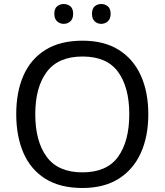

<svg xmlns="http://www.w3.org/2000/svg" viewBox="-20 -928 821 958"><path d="M720 -358Q720 -247 682.5 -164.5Q645 -82 572 -36Q499 10 391 10Q280 10 206.5 -36Q133 -82 97 -165Q61 -248 61 -359Q61 -469 97 -551Q133 -633 206.5 -679Q280 -725 392 -725Q499 -725 572 -679.5Q645 -634 682.5 -551.5Q720 -469 720 -358ZM156 -358Q156 -223 213 -145.5Q270 -68 391 -68Q513 -68 569 -145.5Q625 -223 625 -358Q625 -493 569 -569.5Q513 -646 392 -646Q271 -646 213.5 -569.5Q156 -493 156 -358ZM251 -859Q251 -885 265 -896.5Q279 -908 298 -908Q317 -908 331 -896.5Q345 -885 345 -859Q345 -834 331 -821.5Q317 -809 298 -809Q279 -809 265 -821.5Q251 -834 251 -859ZM439 -859Q439 -885 452.5 -896.5Q466 -908 485 -908Q504 -908 518 -896.5Q532 -885 532 -859Q532 -834 518 -821.5Q504 -809 485 -809Q466 -809 452.5 -821.5Q439 -834 439 -859Z"/></svg>

Font: Noto Sans Tamil Supplement
Style: Regular
Weight: 400
Designer: Ek Type
Foundry: Ek Type
Version: Version 2.001; ttfautohint (v1.8.4.7-5d5b)